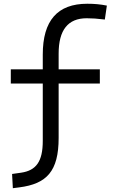

<svg xmlns="http://www.w3.org/2000/svg" viewBox="-20 -762 626 1015"><path d="M47.9 232.9 82 228.5C227.1 210 290 143.1 290 -32.7V-320.3H507.8V-395.5H290V-478.5C290 -603.5 339.4 -665.5 438.5 -665.5C466.8 -665.5 494.6 -663.6 534.2 -658.7L544.9 -732.4C510.3 -739.3 479 -742.2 441.4 -742.2C283.7 -742.2 206.1 -653.3 206.1 -473.6V-395.5H37.1V-320.3H206.1V-17.1C206.1 92.3 170.9 139.2 91.8 150.9L43.9 157.7Z"/></svg>

Font: Cascadia Code SemiLight
Style: Regular
Weight: 350
Monospace: yes
Designer: Aaron Bell
Foundry: Saja Typeworks
Version: Version 2404.023